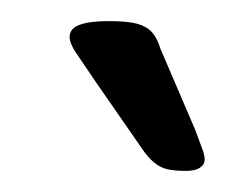

<svg xmlns="http://www.w3.org/2000/svg" viewBox="-20 -738 214 182"><path d="M156 -576Q146 -576 139 -577.5Q132 -579 126 -584Q120 -589 114 -598L71 -660Q58 -679 52 -688Q46 -697 46 -703Q46 -711 55.5 -714.5Q65 -718 83 -718Q101 -718 110 -715.5Q119 -713 124 -707.5Q129 -702 132 -692L165 -615Q169 -604 171.5 -597.5Q174 -591 174 -587Q174 -582 169.5 -579Q165 -576 156 -576Z"/></svg>

Font: Asap Light
Style: Italic
Weight: 300
Italic angle: -6°
Designer: Pablo Cosgaya
Foundry: Omnibus-Type
Version: Version 3.001